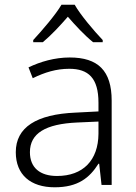

<svg xmlns="http://www.w3.org/2000/svg" viewBox="-20 -836 576 815"><path d="M297 -816H241C216 -773 158 -706 121 -666V-657H162C198 -687 236 -728 268 -765C300 -728 339 -686 375 -657H416V-666C379 -705 321 -773 297 -816ZM276 -592C212 -592 151 -574 101 -550L119 -504C170 -529 219 -544 274 -544C355 -544 398 -505 398 -400V-363L301 -358C135 -351 47 -296 47 -190C47 -94 110 -41 212 -41C311 -41 360 -81 398 -141H401L411 -51H454V-409C454 -536 396 -592 276 -592ZM308 -316 398 -320V-268C397 -156 333 -89 222 -89C150 -89 107 -124 107 -190C107 -270 173 -310 308 -316Z"/></svg>

Font: Noto Sans Tamil UI Light
Style: Regular
Weight: 300
Designer: Jelle Bosma - Monotype Design Team
Foundry: Monotype Imaging Inc.
Version: Version 2.004